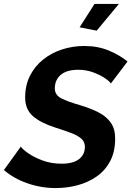

<svg xmlns="http://www.w3.org/2000/svg" viewBox="-41 -949 669 977"><path d="M243 8Q168 8 98 -16.5Q28 -41 -21 -84L65 -203Q72 -191 101.5 -170Q131 -149 175.5 -132.5Q220 -116 272 -116Q332 -116 361.5 -139.5Q391 -163 391 -202Q391 -228 371.5 -244.5Q352 -261 318 -273.5Q284 -286 240 -300Q165 -324 126 -358.5Q87 -393 87 -453Q87 -515 111.5 -563.5Q136 -612 178.5 -646Q221 -680 275 -697.5Q329 -715 388 -715Q458 -715 514.5 -691Q571 -667 608 -636L523 -524Q518 -534 494 -550.5Q470 -567 434 -580.5Q398 -594 358 -594Q298 -594 268 -568Q238 -542 238 -499Q238 -465 272 -448Q306 -431 369 -413Q422 -397 461.5 -376.5Q501 -356 523 -324.5Q545 -293 545 -244Q545 -177 519.5 -129Q494 -81 451 -51Q408 -21 354 -6.5Q300 8 243 8ZM451 -793 364 -810 440 -929H564Z"/></svg>

Font: Raleway
Style: Bold Italic
Weight: 700
Italic angle: -12°
Designer: Matt McInerney, Pablo Impallari, Rodrigo Fuenzalida
Foundry: Matt McInerney, Pablo Impallari, Rodrigo Fuenzalida
Version: Version 4.101;RELEASE